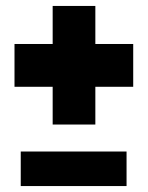

<svg xmlns="http://www.w3.org/2000/svg" viewBox="-20 -626 497 646"><path d="M157.2 -478V-606H300.8V-478H428.2V-334H300.8V-207H157.2V-334H28.8V-478ZM49.8 -116.2H405.8V0H49.8Z"/></svg>

Font: Fz Rammetto One
Style: Regular
Weight: 400
Designer: Vernon Adams
Foundry: Vernon Adams
Version: Vit hóa bi c Thuy @ FontZin.Com